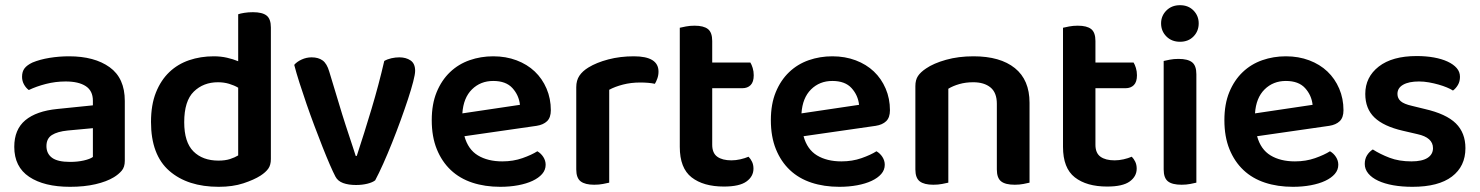

<svg xmlns="http://www.w3.org/2000/svg" viewBox="-20 -705 5706 740"><path d="M250 -81Q279 -81 303 -86.5Q327 -92 338 -100V-211L241 -202Q201 -198 180 -184.5Q159 -171 159 -142Q159 -113 180.5 -97Q202 -81 250 -81ZM246 -488Q344 -488 402.5 -446Q461 -404 461 -316V-85Q461 -61 449 -47Q437 -33 419 -22Q391 -5 348 5Q305 15 250 15Q150 15 92.5 -23.5Q35 -62 35 -139Q35 -206 77.5 -241.5Q120 -277 201 -285L338 -299V-317Q338 -355 310.5 -373Q283 -391 233 -391Q194 -391 157 -381.5Q120 -372 91 -358Q80 -366 72.5 -379.5Q65 -393 65 -409Q65 -429 74.5 -441.5Q84 -454 105 -464Q134 -476 171 -482Q208 -488 246 -488Z M1024 -92Q1024 -69 1014 -55Q1004 -41 984 -28Q959 -12 918 1.5Q877 15 823 15Q703 15 632.5 -46.5Q562 -108 562 -235Q562 -301 581 -348.5Q600 -396 632.5 -427Q665 -458 709 -473Q753 -488 804 -488Q831 -488 855 -482.5Q879 -477 898 -469V-650Q906 -653 921.5 -655.5Q937 -658 955 -658Q991 -658 1007.5 -645Q1024 -632 1024 -599ZM898 -367Q883 -376 863 -382Q843 -388 820 -388Q764 -388 727 -352Q690 -316 690 -234Q690 -157 725.5 -121.5Q761 -86 822 -86Q848 -86 866.5 -92Q885 -98 898 -106Z M1519 -484Q1545 -484 1562.5 -472Q1580 -460 1580 -432Q1580 -419 1572.5 -390Q1565 -361 1552.5 -323Q1540 -285 1524 -241Q1508 -197 1491 -154.5Q1474 -112 1457 -74Q1440 -36 1426 -10Q1416 -2 1396 3Q1376 8 1352 8Q1323 8 1302.5 0.5Q1282 -7 1273 -24Q1264 -41 1251 -71Q1238 -101 1223 -139Q1208 -177 1192 -219.5Q1176 -262 1161.5 -304Q1147 -346 1134.5 -385Q1122 -424 1114 -455Q1124 -467 1142.5 -475.5Q1161 -484 1181 -484Q1207 -484 1223.5 -472Q1240 -460 1249 -429L1299 -264Q1305 -244 1312.5 -221.5Q1320 -199 1327 -177.5Q1334 -156 1340.5 -136.5Q1347 -117 1351 -104H1355Q1384 -192 1412 -285.5Q1440 -379 1461 -470Q1473 -477 1488.5 -480.5Q1504 -484 1519 -484Z M1770 -180Q1784 -129 1822 -106Q1860 -83 1916 -83Q1958 -83 1993.5 -95.5Q2029 -108 2051 -122Q2065 -114 2074 -100Q2083 -86 2083 -70Q2083 -50 2069.5 -34.5Q2056 -19 2032.5 -8Q2009 3 1977 9Q1945 15 1908 15Q1849 15 1800.5 -1Q1752 -17 1717.5 -49.5Q1683 -82 1663.5 -130Q1644 -178 1644 -242Q1644 -304 1663 -350Q1682 -396 1714.5 -427Q1747 -458 1790 -473Q1833 -488 1881 -488Q1930 -488 1971 -472.5Q2012 -457 2041 -429.5Q2070 -402 2086.5 -363.5Q2103 -325 2103 -280Q2103 -252 2088.5 -238Q2074 -224 2048 -220ZM1881 -393Q1832 -393 1799 -360.5Q1766 -328 1762 -268L1984 -301Q1980 -338 1955 -365.5Q1930 -393 1881 -393Z M2328 -1Q2319 1 2304 4Q2289 7 2270 7Q2235 7 2218 -6Q2201 -19 2201 -52V-369Q2201 -395 2213 -413Q2225 -431 2248 -445Q2279 -464 2324.5 -476Q2370 -488 2423 -488Q2518 -488 2518 -429Q2518 -415 2513.5 -402.5Q2509 -390 2504 -382Q2481 -387 2447 -387Q2412 -387 2381 -379Q2350 -371 2328 -359Z M2725 -147Q2725 -115 2744.5 -101Q2764 -87 2799 -87Q2816 -87 2833.5 -91Q2851 -95 2865 -101Q2873 -93 2878.5 -81.5Q2884 -70 2884 -55Q2884 -25 2857 -5.5Q2830 14 2770 14Q2691 14 2645.5 -21.5Q2600 -57 2600 -139V-598Q2608 -600 2623.5 -603Q2639 -606 2657 -606Q2692 -606 2708.5 -593Q2725 -580 2725 -547V-464H2872Q2877 -456 2881 -443Q2885 -430 2885 -415Q2885 -389 2873 -377Q2861 -365 2841 -365H2725V-147Z M3077 -180Q3091 -129 3129 -106Q3167 -83 3223 -83Q3265 -83 3300.5 -95.5Q3336 -108 3358 -122Q3372 -114 3381 -100Q3390 -86 3390 -70Q3390 -50 3376.5 -34.5Q3363 -19 3339.5 -8Q3316 3 3284 9Q3252 15 3215 15Q3156 15 3107.5 -1Q3059 -17 3024.5 -49.5Q2990 -82 2970.5 -130Q2951 -178 2951 -242Q2951 -304 2970 -350Q2989 -396 3021.5 -427Q3054 -458 3097 -473Q3140 -488 3188 -488Q3237 -488 3278 -472.5Q3319 -457 3348 -429.5Q3377 -402 3393.5 -363.5Q3410 -325 3410 -280Q3410 -252 3395.5 -238Q3381 -224 3355 -220ZM3188 -393Q3139 -393 3106 -360.5Q3073 -328 3069 -268L3291 -301Q3287 -338 3262 -365.5Q3237 -393 3188 -393Z M3822 -305Q3822 -348 3797.5 -368Q3773 -388 3731 -388Q3702 -388 3677.5 -381Q3653 -374 3635 -363V-1Q3626 1 3611 4Q3596 7 3577 7Q3542 7 3525 -6Q3508 -19 3508 -52V-373Q3508 -397 3518 -412Q3528 -427 3549 -441Q3578 -461 3626 -474.5Q3674 -488 3732 -488Q3835 -488 3891.5 -442.5Q3948 -397 3948 -309V-1Q3940 1 3924.5 4Q3909 7 3891 7Q3855 7 3838.5 -6Q3822 -19 3822 -52V-305Z M4202 -147Q4202 -115 4221.5 -101Q4241 -87 4276 -87Q4293 -87 4310.5 -91Q4328 -95 4342 -101Q4350 -93 4355.5 -81.5Q4361 -70 4361 -55Q4361 -25 4334 -5.5Q4307 14 4247 14Q4168 14 4122.5 -21.5Q4077 -57 4077 -139V-598Q4085 -600 4100.5 -603Q4116 -606 4134 -606Q4169 -606 4185.5 -593Q4202 -580 4202 -547V-464H4349Q4354 -456 4358 -443Q4362 -430 4362 -415Q4362 -389 4350 -377Q4338 -365 4318 -365H4202V-147Z M4465 -470Q4473 -472 4488.5 -475Q4504 -478 4522 -478Q4558 -478 4574.5 -465Q4591 -452 4591 -419V-1Q4583 1 4567.5 4Q4552 7 4534 7Q4498 7 4481.5 -6Q4465 -19 4465 -52ZM4455 -615Q4455 -644 4475.5 -664.5Q4496 -685 4528 -685Q4560 -685 4580 -664.5Q4600 -644 4600 -615Q4600 -585 4580 -564.5Q4560 -544 4528 -544Q4496 -544 4475.5 -564.5Q4455 -585 4455 -615Z M4825 -180Q4839 -129 4877 -106Q4915 -83 4971 -83Q5013 -83 5048.5 -95.5Q5084 -108 5106 -122Q5120 -114 5129 -100Q5138 -86 5138 -70Q5138 -50 5124.5 -34.5Q5111 -19 5087.5 -8Q5064 3 5032 9Q5000 15 4963 15Q4904 15 4855.5 -1Q4807 -17 4772.5 -49.5Q4738 -82 4718.5 -130Q4699 -178 4699 -242Q4699 -304 4718 -350Q4737 -396 4769.5 -427Q4802 -458 4845 -473Q4888 -488 4936 -488Q4985 -488 5026 -472.5Q5067 -457 5096 -429.5Q5125 -402 5141.5 -363.5Q5158 -325 5158 -280Q5158 -252 5143.5 -238Q5129 -224 5103 -220ZM4936 -393Q4887 -393 4854 -360.5Q4821 -328 4817 -268L5039 -301Q5035 -338 5010 -365.5Q4985 -393 4936 -393Z M5628 -134Q5628 -64 5576 -24.5Q5524 15 5424 15Q5383 15 5349.5 9Q5316 3 5291.5 -8.5Q5267 -20 5253.5 -36.5Q5240 -53 5240 -73Q5240 -92 5248.5 -106Q5257 -120 5271 -129Q5299 -111 5335.5 -97Q5372 -83 5420 -83Q5461 -83 5482 -96.5Q5503 -110 5503 -134Q5503 -175 5443 -188L5387 -201Q5313 -218 5277.5 -252Q5242 -286 5242 -343Q5242 -408 5294 -448.5Q5346 -489 5440 -489Q5476 -489 5506.5 -483.5Q5537 -478 5559.5 -467.5Q5582 -457 5594.5 -442.5Q5607 -428 5607 -409Q5607 -391 5599 -377.5Q5591 -364 5580 -356Q5571 -362 5556.5 -368Q5542 -374 5524.5 -379Q5507 -384 5487.5 -387.5Q5468 -391 5449 -391Q5410 -391 5388 -378.5Q5366 -366 5366 -343Q5366 -326 5378.5 -315Q5391 -304 5422 -297L5471 -285Q5554 -266 5591 -229.5Q5628 -193 5628 -134Z"/></svg>

Font: Baloo Da 2 SemiBold
Style: Regular
Weight: 600
Designer: Noopur Datye, Sulekha Rajkumar and Ek Type
Foundry: Ek Type
Version: Version 1.640;hotconv 1.0.111;makeotfexe 2.5.65597; ttfautoh